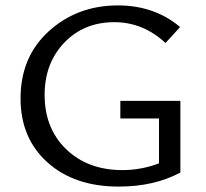

<svg xmlns="http://www.w3.org/2000/svg" viewBox="-20 -684 761 710"><path d="M425 -311H647V-46Q550 6 419 6Q255 6 155.5 -83.5Q56 -173 56 -320Q56 -474 161 -569Q266 -664 416 -664Q551 -664 646 -584L592 -525Q509 -602 403 -602Q290 -602 217.5 -526Q145 -450 145 -333Q145 -209 225 -132Q305 -55 433 -55Q502 -55 568 -80V-246H425Z"/></svg>

Font: EauTest Medium
Style: Regular
Weight: 500
Designer: Christian Thalmann (Catharsis Fonts)
Version: Version 0.001;PS 000.001;hotconv 1.0.88;makeotf.lib2.5.64775